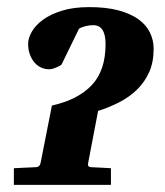

<svg xmlns="http://www.w3.org/2000/svg" viewBox="-20 -520 464 540"><path d="M412.1 -382.8Q412.1 -345.2 399.7 -317.4Q387.2 -289.6 366 -268.6Q344.7 -247.6 316.4 -232.9Q288.1 -218.3 255.9 -208L228 -62Q225.1 -49.8 236.8 -49.8L256.3 -48.8Q264.6 -48.3 274.2 -47.9Q283.7 -47.4 292 -46.9V0H19V-46.9Q28.3 -47.4 39.1 -47.9Q49.8 -48.3 59.1 -48.8Q69.8 -49.3 80.1 -49.8Q91.8 -49.8 94.2 -62L126 -223.1Q199.7 -239.7 238.3 -280.8Q276.9 -321.8 276.9 -396Q276.9 -449.2 242.2 -449.2Q237.3 -449.2 231.4 -448.5Q225.6 -447.8 220 -446.3Q214.4 -444.8 209.5 -442.9Q204.6 -440.9 202.1 -439L152.8 -337.9Q147 -334 141.1 -331.5Q135.7 -329.1 129.9 -327.1Q124 -325.2 118.2 -325.2Q105.5 -325.2 94.5 -330.6Q83.5 -335.9 75.7 -345.7Q67.9 -355.5 63.5 -368.4Q59.1 -381.3 59.1 -397Q59.1 -412.1 69.1 -430.2Q79.1 -448.2 100.1 -463.9Q121.1 -479.5 153.6 -489.7Q186 -500 231 -500Q278.3 -500 312.5 -491Q346.7 -481.9 368.9 -466.1Q391.1 -450.2 401.6 -428.7Q412.1 -407.2 412.1 -382.8Z"/></svg>

Font: Charis SIL Am
Style: Bold Italic
Weight: 700
Italic angle: -11°
Foundry: SIL International
Version: Version 5.000